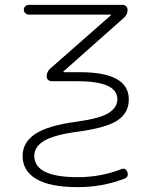

<svg xmlns="http://www.w3.org/2000/svg" viewBox="-20 -540 622 790"><path d="M294 -39Q394 -53 428.5 -76Q463 -99 463 -132Q463 -206 297 -206H192Q184 -206 178 -211.5Q172 -217 172 -225Q172 -245 187 -258L436 -477Q437 -478 437 -479Q437 -480 436 -480H98Q90 -480 84 -486Q78 -492 78 -500Q78 -508 84 -514Q90 -520 98 -520H485Q493 -520 499 -514Q505 -508 505 -500Q505 -480 490 -467L241 -246V-244Q241 -243 242 -243H309Q510 -243 510 -131Q510 -76 464 -45Q418 -14 299 2Q202 15 161.5 39.5Q121 64 121 101Q121 189 300 189Q394 189 479 156Q496 149 504 168Q511 188 492 195Q402 230 300 230Q186 230 129.5 196.5Q73 163 73 102Q73 45 126 10.5Q179 -24 294 -39Z"/></svg>

Font: Rounded Mplus 1c Light
Style: Regular
Weight: 300
Version: Version 1.059.20150529